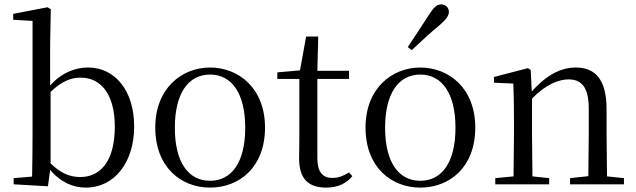

<svg xmlns="http://www.w3.org/2000/svg" viewBox="-20 -838 2891 873"><path d="M370 15C501 15 590 -100 590 -263C590 -427 502 -531 381 -531C321 -531 259 -507 208 -449V-641L211 -796L196 -805L40 -775V-748L128 -743V-229C128 -174 127 -91 126 -35L42 -28V0L198 9L208 -66C256 -8 314 15 370 15ZM210 -420C263 -471 305 -485 347 -485C437 -485 502 -412 502 -262C502 -94 428 -33 345 -33C297 -33 255 -51 210 -95Z M935 15C1068 15 1185 -77 1185 -258C1185 -438 1064 -531 935 -531C807 -531 686 -437 686 -258C686 -78 803 15 935 15ZM935 -16C836 -16 775 -101 775 -257C775 -413 836 -499 935 -499C1034 -499 1095 -413 1095 -257C1095 -101 1034 -16 935 -16Z M1463 15C1515 15 1554 -3 1582 -37L1567 -54C1540 -38 1521 -29 1491 -29C1447 -29 1423 -56 1423 -118V-479H1567V-516H1423L1427 -672H1372L1344 -518L1241 -509V-479H1341V-207C1341 -171 1340 -150 1340 -118C1340 -28 1379 15 1463 15Z M1891 15C2024 15 2141 -77 2141 -258C2141 -438 2020 -531 1891 -531C1763 -531 1642 -437 1642 -258C1642 -78 1759 15 1891 15ZM1891 -16C1792 -16 1731 -101 1731 -257C1731 -413 1792 -499 1891 -499C1990 -499 2051 -413 2051 -257C2051 -101 1990 -16 1891 -16ZM1834 -624 1852 -610C1893 -648 1933 -686 1978 -723C2008 -749 2021 -766 2021 -784C2021 -805 2004 -818 1987 -818C1967 -818 1953 -806 1932 -773C1899 -721 1866 -673 1834 -624Z M2654 0H2817V-28L2740 -36L2738 -229V-342C2738 -477 2686 -531 2598 -531C2532 -531 2466 -499 2398 -422L2393 -520L2380 -528L2226 -488V-462L2314 -458C2316 -408 2317 -358 2317 -289V-229L2315 -36L2232 -28V0H2477V-28L2401 -36L2399 -229V-390C2465 -457 2523 -477 2565 -477C2623 -477 2657 -443 2657 -344V-229L2655 -37L2572 -28V0Z"/></svg>

Font: Noto Serif CJK TC
Style: Regular
Weight: 400
Designer: Ryoko NISHIZUKA 西塚涼子 (kana & ideographs); Frank Grießhammer (Latin, Greek & Cyrillic); Wenlong ZHANG 张文龙 (bopomofo); San
Foundry: Adobe
Version: Version 2.001;hotconv 1.1.0;makeotfexe 2.6.0